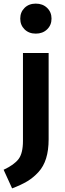

<svg xmlns="http://www.w3.org/2000/svg" viewBox="-58 -823 357 1062"><path d="M78 -779.5Q102 -803 140 -803Q178 -803 202.5 -779.5Q227 -756 227 -720Q227 -684 202.5 -660.5Q178 -637 140 -637Q102 -637 78 -660.5Q54 -684 54 -720Q54 -756 78 -779.5ZM211 -530V-53Q211 8 197 53Q183 98 154.5 129Q126 160 92.5 180Q59 200 9 219L-38 116Q20 89 44.5 57Q69 25 69 -44V-530Z"/></svg>

Font: Fira Sans SemiBold
Style: Regular
Weight: 600
Designer: bBox Type GmbH & Carrois Corporate GbR & Edenspiekermann AG
Foundry: bBox Type GmbH & Carrois Corporate GbR & Edenspiekermann AG
Version: Version 4.301;PS 004.301;hotconv 1.0.88;makeotf.lib2.5.64775